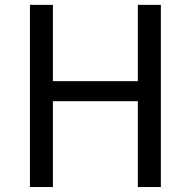

<svg xmlns="http://www.w3.org/2000/svg" viewBox="-20 -753 768 773"><path d="M100.6 0H193V-345.6H535V0H627.6V-733.4H535V-426.2H193V-733.4H100.6Z"/></svg>

Font: Source Han Sans JP VF
Style: Regular
Weight: 250
Designer: Ryoko NISHIZUKA 西塚涼子 (kana, bopomofo & ideographs); Paul D. Hunt (Latin, Greek & Cyrillic); Sandoll Communications 산돌커뮤니
Foundry: Adobe
Version: Version 2.004;hotconv 1.0.118;makeotfexe 2.5.65603